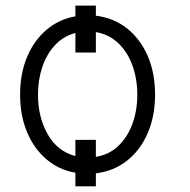

<svg xmlns="http://www.w3.org/2000/svg" viewBox="-20 -607 677 683"><path d="M321 -587V-551.1Q383.9 -543.7 431.3 -506.4Q478.7 -469.1 505.1 -408.6Q531.6 -348 531.6 -270.2Q531.6 -193.2 505.1 -132.6Q478.7 -72.1 431.3 -35Q383.9 2.1 321 9.6V55.8H248.2V7.5Q189.3 -2.8 145.1 -40.5Q100.9 -78.1 76.2 -137.1Q51.5 -196 51.5 -270.2Q51.5 -345.2 76.2 -404.1Q100.9 -463.1 145.1 -500.7Q189.3 -538.4 248.2 -549V-587ZM321 -109.4V-49Q368.6 -56.8 401.5 -88.4Q434.3 -120 451.3 -167.3Q468.4 -214.5 468.4 -270.2Q468.4 -325.6 451.3 -373.4Q434.3 -421.2 401.3 -452.9Q368.3 -484.7 321 -492.9V-420.1H248.2V-489.7Q205.3 -478.3 175.6 -446.4Q146 -414.4 130.5 -368.8Q115.1 -323.2 115.1 -270.2Q115.1 -191.1 149.3 -130Q183.6 -68.9 248.2 -51.8V-109.4Z"/></svg>

Font: Inter Zeller Light
Style: Regular
Weight: 300
Designer: Rasmus Andersson; Joe Bland
Foundry: zeller
Version: Version 3.015;git-dec3a8cb1